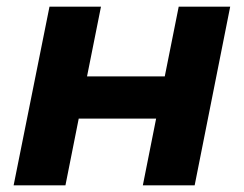

<svg xmlns="http://www.w3.org/2000/svg" viewBox="-20 -558 734 578"><path d="M21 0H177L217 -201H450L410 0H566L673 -538H518L476 -328H242L284 -538H129Z"/></svg>

Font: AWKNG-Font
Style: Bold Italic
Weight: 700
Italic angle: -11.3°
Designer: Awakening Church
Foundry: Awakening Church
Version: Version 1.700;PS 001.700;hotconv 1.0.88;makeotf.lib2.5.64775